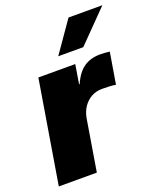

<svg xmlns="http://www.w3.org/2000/svg" viewBox="-139 -840 778 929"><g transform="rotate(-20 250.0 -376.0)"><path d="M2 0 89.4 -529.3H279.3L263.2 -430.7H266.1Q290 -485.4 324.7 -508.8Q359.4 -532.2 408.2 -532.2Q421.9 -532.2 433.6 -531.2Q445.3 -530.3 457 -528.8L430.2 -367.7Q418.5 -370.1 397.5 -371.1Q376.5 -372.1 359.4 -372.1Q329.6 -372.1 304.9 -358.6Q280.3 -345.2 263.7 -321Q247.1 -296.9 241.2 -263.7L197.8 0ZM214.8 -592.8 325.7 -752H500L343.8 -592.8Z"/></g></svg>

Font: Inter 24pt Black
Style: Italic
Weight: 900
Italic angle: -9.3988°
Designer: Rasmus Andersson
Foundry: rsms
Version: Version 4.001;git-66647c0bb